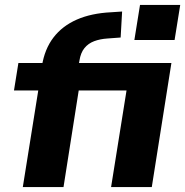

<svg xmlns="http://www.w3.org/2000/svg" viewBox="-20 -763 756 783"><path d="M73 0 136 -394H37L55 -506H189L148 -476L151 -494Q162 -563 198 -610Q234 -657 293 -683Q352 -709 433 -713L478 -716L472 -610L418 -606Q388 -604 364 -595Q340 -586 324.5 -567Q309 -548 304 -516L299 -488L281 -506H679L599 0H433L496 -394H301L239 0ZM528 -600 551 -743H715L692 -600Z"/></svg>

Font: Nunito Sans 6pt ExtraBold
Style: Italic
Weight: 800
Italic angle: -9°
Version: Version 3.101;gftools[0.9.27]